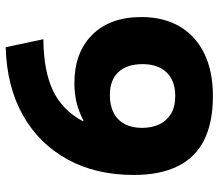

<svg xmlns="http://www.w3.org/2000/svg" viewBox="-68 -712 788 693"><g transform="rotate(90 326.5 -366.0)"><path d="M327 -740Q422 -740 485.5 -708.5Q549 -677 580.5 -613Q612 -549 612 -454Q612 -317 555.5 -214.5Q499 -112 396 -54Q293 4 151 8L122 -128Q238 -129 309 -163.5Q380 -198 418 -271L416 -273Q384 -256 351.5 -248Q319 -240 281 -240Q170 -240 106 -304.5Q42 -369 42 -482Q42 -562 76 -620Q110 -678 174 -709Q238 -740 327 -740ZM327 -604Q272 -604 242 -573Q212 -542 212 -486Q212 -429 241 -398.5Q270 -368 323 -368Q361 -368 387.5 -381.5Q414 -395 428 -421Q442 -447 442 -484Q442 -519 429.5 -546Q417 -573 391.5 -588.5Q366 -604 327 -604Z"/></g></svg>

Font: M PLUS 1 Thin ExtraBold
Style: Regular
Weight: 800
Version: Version 1.001